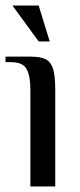

<svg xmlns="http://www.w3.org/2000/svg" viewBox="-23 -675 289 695"><path d="M87 -350Q87 -401 73 -425.5Q59 -450 17 -450H-3V-470H87Q124 -470 142.5 -460.5Q161 -451 169 -426Q177 -401 177 -350V0H87ZM22 -655H117L157 -525H117Z"/></svg>

Font: El Messiri
Style: Regular
Weight: 400
Designer: Mohamed Gaber
Foundry: Kief Type Foundry
Version: Version 2.006